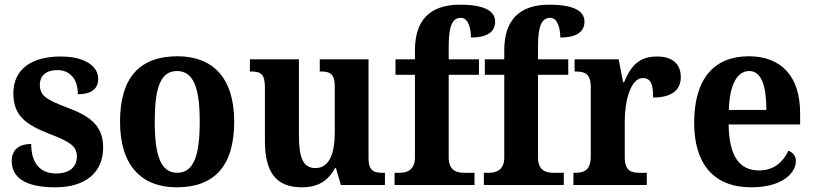

<svg xmlns="http://www.w3.org/2000/svg" viewBox="-20 -789 3472 819"><path d="M215 10C347 10 420 -55 420 -160C420 -255 362 -295 262 -332C177 -364 150 -382 150 -427C150 -466 177 -490 224 -490C277 -490 312 -454 312 -387C371 -387 399 -411 399 -453C399 -501 351 -548 238 -548C118 -548 37 -496 37 -391C37 -296 89 -257 196 -216C277 -185 308 -165 308 -122C308 -80 281 -49 218 -49C151 -49 113 -94 113 -175C70 -175 30 -157 30 -102C30 -35 83 10 215 10Z M734 10C895 10 979 -82 979 -270C979 -458 887 -549 737 -549C576 -549 492 -458 492 -270C492 -82 584 10 734 10ZM736 -52C665 -52 640 -127 640 -270C640 -413 664 -486 735 -486C806 -486 832 -413 832 -270C832 -127 807 -52 736 -52Z M1268 10C1332 10 1378 -14 1409 -72H1413L1434 0H1622V-52H1614C1578 -52 1552 -57 1552 -115V-536H1344V-484H1348C1384 -484 1408 -478 1408 -419V-226C1408 -132 1384 -72 1325 -72C1270 -72 1255 -123 1255 -213V-536H1046V-484H1050C1095 -484 1110 -472 1110 -414V-188C1110 -52 1159 10 1268 10Z M1663 0H2004V-52H1960C1930 -52 1894 -60 1894 -117V-470H2023V-536H1894V-592C1894 -679 1910 -713 1946 -713C1980 -713 1989 -662 1989 -629C2067 -629 2092 -659 2092 -697C2092 -733 2063 -769 1942 -769C1809 -769 1750 -698 1750 -574V-536H1667V-470H1750V-117C1750 -60 1711 -52 1684 -52H1663Z M2044 0H2385V-52H2341C2311 -52 2275 -60 2275 -117V-470H2404V-536H2275V-592C2275 -679 2291 -713 2327 -713C2361 -713 2370 -662 2370 -629C2448 -629 2473 -659 2473 -697C2473 -733 2444 -769 2323 -769C2190 -769 2131 -698 2131 -574V-536H2048V-470H2131V-117C2131 -60 2092 -52 2065 -52H2044Z M2426 0H2739V-52H2709C2672 -52 2645 -60 2645 -119V-274C2645 -355 2669 -456 2722 -456C2757 -456 2766 -428 2766 -373C2840 -373 2884 -401 2884 -460C2884 -512 2853 -548 2783 -548C2707 -548 2671 -509 2642 -438H2638L2619 -536H2431V-484H2434C2475 -484 2500 -475 2500 -416V-124C2500 -61 2472 -52 2430 -52H2426Z M3184 10C3319 10 3375 -52 3375 -103C3375 -125 3360 -140 3343 -146C3321 -99 3282 -62 3218 -62C3134 -62 3090 -122 3088 -258H3393V-307C3393 -466 3310 -549 3174 -549C3026 -549 2941 -453 2941 -265C2941 -91 3024 10 3184 10ZM3249 -320H3089C3092 -427 3124 -486 3176 -486C3228 -486 3249 -423 3249 -320Z"/></svg>

Font: Noto Serif Myanmar SemiCondensed
Style: Bold
Weight: 700
Width: 4
Designer: Ben Mitchell and the Monotype Design Team
Foundry: Monotype Imaging Inc.
Version: Version 2.106